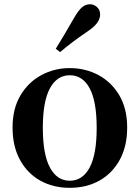

<svg xmlns="http://www.w3.org/2000/svg" viewBox="-20 -875 663 911"><path d="M311 16.2Q231.7 16.2 170.5 -18.3Q109.3 -52.8 74.5 -117Q39.6 -181.2 39.6 -269.8Q39.6 -359.1 76.8 -422Q114 -484.9 175.9 -518.4Q237.8 -551.9 311 -551.9Q385.1 -551.9 447.1 -518.8Q509 -485.6 546.2 -422.7Q583.4 -359.8 583.4 -269.8Q583.4 -180.5 548 -116.3Q512.6 -52 451.4 -17.9Q390.2 16.2 311 16.2ZM311 -17.5Q372 -17.5 405.4 -80.1Q438.7 -142.6 438.7 -268.1Q438.7 -394.2 405.4 -456.1Q372 -518 311 -518Q250.7 -518 217 -456.1Q183.2 -394.2 183.2 -268.1Q183.2 -142.6 217 -80.1Q250.7 -17.5 311 -17.5ZM244.6 -643.7Q264 -675.4 284.7 -709.7Q305.3 -743.9 334.2 -794.7Q352.5 -826.1 369.2 -840.5Q385.9 -854.8 407.4 -854.8Q425 -854.8 440.1 -841.6Q455.1 -828.4 455.1 -805.7Q455.1 -786.2 440.9 -766.5Q426.7 -746.8 395.1 -725.6Q350.3 -695.3 320.6 -672.4Q290.9 -649.6 265.2 -627.8Z"/></svg>

Font: Noto Serif KR
Style: Regular
Weight: 200
Designer: Ryoko NISHIZUKA 西塚涼子 (kana & ideographs); Frank Grießhammer (Latin, Greek & Cyrillic); Wenlong ZHANG 张文龙 (bopomofo); San
Foundry: Adobe
Version: Version 2.001;hotconv 1.1.0;makeotfexe 2.6.0